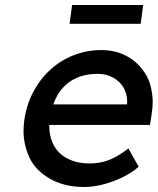

<svg xmlns="http://www.w3.org/2000/svg" viewBox="-20 -737 630 767"><path d="M316 10Q235 10 177 -24.5Q119 -59 96.5 -110Q74 -161 74 -213Q74 -234 77 -257Q86 -319 113 -370Q140 -421 181 -458.5Q222 -496 274.5 -516.5Q327 -537 385 -537Q436 -537 477 -517.5Q518 -498 545.5 -464Q573 -430 581.5 -394Q590 -358 590 -330Q590 -307 586 -282L579 -238H177Q177 -235 177 -232Q177 -197 189 -169Q206 -128 245 -106Q284 -84 339 -84Q378 -84 413.5 -97Q449 -110 493 -144L534 -71Q507 -47 470 -29Q433 -11 393 -0.5Q353 10 316 10ZM487 -320 488 -327Q488 -329 488 -331Q488 -362 473.5 -387Q459 -412 432 -427Q405 -442 371 -442Q317 -442 277 -421.5Q237 -401 213 -362Q201 -343 193 -320ZM258 -642 268 -717H552L542 -642Z"/></svg>

Font: Lexend
Style: Italic
Weight: 400
Italic angle: -8.13011°
Designer: Bonnie Shaver-Troup, Thomas Jockin
Foundry: Lexend
Version: Version 1.007